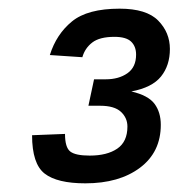

<svg xmlns="http://www.w3.org/2000/svg" viewBox="-20 -738 412 443"><path d="M177 -315Q112 -315 83 -337.5Q54 -360 54 -426L130 -429Q130 -398 142 -388.5Q154 -379 187 -379Q227 -379 250.5 -395Q274 -411 274 -446Q274 -466 259 -480Q244 -494 211 -494H184L197 -555H224Q254 -555 274 -569Q294 -583 294 -612Q294 -631 282.5 -642Q271 -653 244 -653Q210 -653 193 -640Q176 -627 170 -606L95 -611Q110 -659 146 -688.5Q182 -718 256 -718Q318 -718 345 -690.5Q372 -663 372 -625Q372 -587 351.5 -561.5Q331 -536 283 -527Q322 -518 336.5 -498.5Q351 -479 351 -450Q351 -387 303 -351Q255 -315 177 -315Z"/></svg>

Font: Geist Medium
Style: Italic
Weight: 500
Italic angle: -12°
Designer: Basement.studio, Andrés Briganti, Mateo Zaragoza
Foundry: Basement.studio, Vercel, Andrés Briganti, Guido Ferreyra, Mateo Zaragoza
Version: Version 1.500; ttfautohint (v1.8.4.7-5d5b)